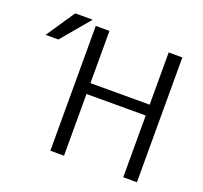

<svg xmlns="http://www.w3.org/2000/svg" viewBox="-129 -907 1116 1056"><g transform="rotate(20 429.0 -378.5)"><path d="M347.7 -730.5V-424.8H694.3V-730.5H774.4V0H694.3V-361.3H347.7V0H267.6V-730.5ZM240.2 -756.8 99.6 -589.8H25.4L137.7 -756.8Z"/></g></svg>

Font: Gen Shin Gothic Normal
Style: Regular
Weight: 300
Designer: [Source Han Sans]
Ryoko NISHIZUKA  (kana & ideographs); Paul D. Hunt (Latin, Greek & Cyrillic); Wenlong ZHANG  (bopomofo
Version: Version 1.002.20150607